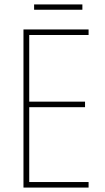

<svg xmlns="http://www.w3.org/2000/svg" viewBox="-20 -847 472 867"><path d="M380 0H86V-714H380V-689H112V-388H364V-363H112V-25H380ZM352 -827V-803H134V-827Z"/></svg>

Font: Noto Sans Devanagari UI Condensed Thin
Style: Regular
Weight: 100
Width: 3
Designer: Jelle Bosma - Monotype Design Team
Foundry: Monotype Imaging Inc.
Version: Version 2.004; ttfautohint (v1.8.4.7-5d5b)